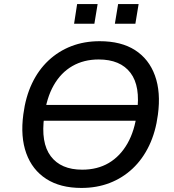

<svg xmlns="http://www.w3.org/2000/svg" viewBox="-20 -917 859 946"><path d="M156 -322 168 -400H717L705 -322ZM381 9Q277 9 208 -35.5Q139 -80 109.5 -161.5Q80 -243 95 -354Q106 -439 137.5 -505.5Q169 -572 218.5 -618.5Q268 -665 331.5 -689.5Q395 -714 471 -714Q577 -714 645.5 -670Q714 -626 743.5 -544.5Q773 -463 758 -352Q747 -267 715 -200Q683 -133 633.5 -86.5Q584 -40 520.5 -15.5Q457 9 381 9ZM385 -81Q460 -81 516 -114Q572 -147 608 -210Q644 -273 655 -363Q673 -492 623 -558Q573 -624 466 -624Q393 -624 336.5 -591.5Q280 -559 244.5 -496.5Q209 -434 198 -344Q180 -214 230 -147.5Q280 -81 385 -81ZM546 -800 562 -897H663L647 -800ZM345 -800 360 -897H461L445 -800Z"/></svg>

Font: Nunito Sans 7pt Medium
Style: Italic
Weight: 500
Italic angle: -9°
Designer: Vernon Adams
Foundry: Vernon Adams
Version: Version 3.101;gftools[0.9.27]